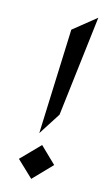

<svg xmlns="http://www.w3.org/2000/svg" viewBox="-73 -628 363 665"><g transform="rotate(10 109.0 -295.0)"><path d="M32 -61 86 0 156 -61 103 -122ZM218 -590 133 -533 86 -161 144 -236Z"/></g></svg>

Font: Stormblade
Style: Obl
Weight: 400
Designer: Mew Too
Foundry: Cannot Into Space Fonts
Version: Version 0.77